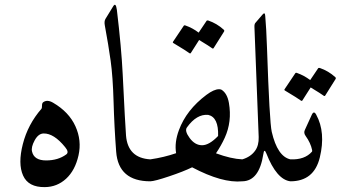

<svg xmlns="http://www.w3.org/2000/svg" viewBox="-20 -746 1405 790"><path d="M158.2 -325.7Q174.8 -337.4 198.7 -323.2Q263.7 -285.2 290.3 -226.6Q316.9 -168 303 -106.4Q289.1 -44.9 252 -10.7Q214.8 23.4 164.6 23.9Q96.7 24.9 75 -23.7Q53.2 -72.3 74 -153.3Q94.7 -234.4 150.9 -298.8Q152.8 -300.8 152.8 -311.5Q152.8 -322.3 158.2 -325.7ZM252.9 -110.8Q265.1 -120.1 248 -140.6Q201.7 -197.8 159.2 -196.8Q137.7 -196.3 122.6 -168.5Q107.4 -140.6 111.8 -122.6Q120.1 -85.9 169.7 -85.9Q219.2 -85.9 252.9 -110.8Z M445.8 -720.2Q456.5 -737.8 460.9 -705.1Q479.5 -550.3 484.9 -439.9Q495.1 -231.4 498.5 -188.5Q505.9 -95.7 598.6 -90.3Q624.5 -88.9 618.7 -53.7Q609.4 0 598.6 0Q467.3 0 458 -121.6Q450.2 -224.1 447.3 -327.9Q444.3 -431.6 435.3 -495.8Q426.3 -560.1 411.1 -642.6Q408.2 -658.7 414.1 -668.5Z M881.3 -378.9Q887.2 -378.9 891.1 -377Q915 -362.3 921.9 -322.3Q935.1 -245.6 904.8 -179.2Q890.1 -147 868.7 -115.2Q930.7 -92.3 977.1 -90.3Q986.3 -89.8 988.3 -65.4Q994.1 -1.5 977.1 0Q895 8.3 770.5 -57.6Q734.4 -40 675.5 -20.3Q616.7 -0.5 598.6 0Q586.4 0.5 581.1 -21.7Q575.7 -43.9 580.6 -66.2Q585.4 -88.4 598.6 -90.3Q655.3 -98.6 704.6 -115.7Q697.3 -160.2 716.3 -210.9Q747.1 -293.9 829.1 -355.5Q860.4 -378.9 881.3 -378.9ZM836.4 -273.4Q789.1 -277.3 749.5 -222.2Q738.3 -208 760.3 -178.2Q782.2 -148.4 811.5 -148.4Q840.8 -148.4 877.4 -186.5Q879.9 -263.7 836.4 -273.4ZM829.6 -659.7Q831.5 -663.1 836.9 -661.6Q872.6 -649.4 900.4 -624Q904.3 -620.6 901.9 -616.2L858.9 -547.9Q856.4 -543.9 850.1 -549.3Q844.2 -554.2 799.3 -581.5L765.1 -527.8Q762.7 -523.9 756.3 -529.3Q750 -534.7 693.4 -568.8Q689.9 -570.8 691.9 -574.2L735.8 -639.6Q737.8 -643.1 743.2 -641.1Q772.5 -630.9 797.4 -611.8Z M1174.8 -90.3Q1188 -87.4 1187.5 -61Q1186 1 1174.8 0Q1118.2 -6.8 1075.7 -115.2Q1066.9 -137.2 1063.5 -111.8Q1046.4 -1 977.1 0Q969.7 0 965.8 -11.2Q941.4 -80.1 977.1 -90.3Q1011.7 -100.6 1029.8 -126Q1045.4 -147.5 1044.4 -182.1L1026.9 -634.8Q1026.4 -647.5 1031.2 -652.3L1060.1 -686Q1070.3 -698.2 1071.3 -680.7Q1075.7 -632.3 1078.6 -548.8Q1088.9 -244.1 1098.1 -203.6Q1121.6 -102.1 1174.8 -90.3Z M1234.4 -211.4 1262.7 -273.4Q1271.5 -292.5 1281.2 -273.9Q1320.8 -201.2 1295.9 -98.1Q1272 0 1174.8 0Q1164.1 0 1153.8 -50.8Q1146 -91.3 1174.8 -90.3Q1233.9 -87.9 1263.7 -122.1Q1265.1 -124 1264.2 -128.9Q1258.3 -157.7 1237.3 -187Q1228.5 -199.2 1234.4 -211.4ZM1288.6 -464.4Q1290.5 -467.8 1295.9 -466.3Q1331.5 -454.1 1359.4 -428.7Q1363.3 -425.3 1360.8 -420.9L1317.9 -352.5Q1315.4 -348.6 1309.1 -354Q1303.2 -358.9 1258.3 -386.2L1224.1 -332.5Q1221.7 -328.6 1215.3 -334Q1209 -339.4 1152.3 -373.5Q1148.9 -375.5 1150.9 -378.9L1194.8 -444.3Q1196.8 -447.8 1202.1 -445.8Q1231.4 -435.5 1256.3 -416.5Z"/></svg>

Font: Amiri Quran Colored
Style: Regular
Weight: 400
Designer: Khaled Hosny
Version: Version 000.111